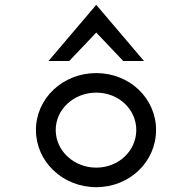

<svg xmlns="http://www.w3.org/2000/svg" viewBox="-20 -765 796 796"><path d="M267 -512 379 -630 491 -512H577L379 -745L181 -512ZM379 -381C472 -381 545 -312 545 -226C545 -140 472 -70 379 -70C286 -70 211 -140 211 -226C211 -312 286 -381 379 -381ZM379 11C518 11 627 -95 627 -226C627 -357 518 -462 379 -462C240 -462 129 -357 129 -226C129 -95 240 11 379 11Z"/></svg>

Font: Charger Monospace
Style: Regular
Weight: 400
Designer: Jasper
Foundry: Cannot Into Space Fonts
Version: Version 0.980